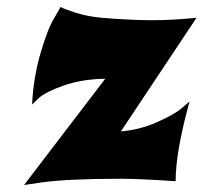

<svg xmlns="http://www.w3.org/2000/svg" viewBox="-20 -537 584 551"><path d="M484 -17Q379 -24 327 -24Q179 -24 103 -14L49 -6L282 -311Q215 -310 162.5 -291.5Q110 -273 91 -255L72 -237Q76 -315 96.5 -385Q117 -455 136 -486L154 -517Q164 -511 197 -500.5Q230 -490 271 -486Q356 -479 416 -479Q476 -479 544 -486L327 -160Q379 -164 428.5 -185.5Q478 -207 501 -226L524 -246Q484 -101 484 -17Z"/></svg>

Font: Ceviche One
Style: Regular
Weight: 400
Version: Version 1.002